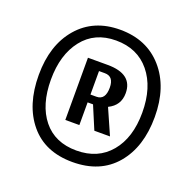

<svg xmlns="http://www.w3.org/2000/svg" viewBox="-118 -879 905 899"><g transform="rotate(20 334.5 -429.5)"><path d="M334 -543H305V-426H335Q379 -426 379 -487Q379 -543 334 -543ZM235 -274V-584H333Q458 -584 458 -488Q458 -427 402 -400L458 -273H380L332 -387H305V-274ZM562 -429Q562 -555 500.5 -630Q439 -705 332 -705Q226 -705 166.5 -629Q107 -553 107 -429Q107 -303 166 -230Q225 -157 332 -157Q439 -157 500.5 -230.5Q562 -304 562 -429ZM624 -430Q624 -280 547.5 -190Q471 -100 333 -100Q196 -100 121 -190Q46 -280 46 -430Q46 -579 123.5 -669Q201 -759 333 -759Q466 -759 545 -669Q624 -579 624 -430Z"/></g></svg>

Font: ArsenalBold
Style: Bold
Weight: 700
Designer: Andrij Shevchenko
Foundry: Stairsfor.com
Version: Version 1.000